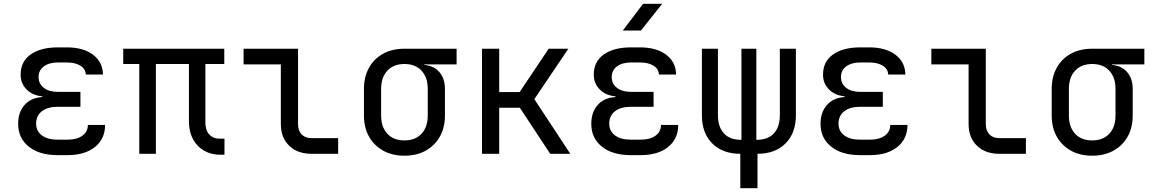

<svg xmlns="http://www.w3.org/2000/svg" viewBox="-20 -805 6040 1005"><path d="M334 7H281Q186 7 130.5 -37.5Q75 -82 75 -157Q75 -217 108 -255Q141 -293 201 -297V-301Q151 -305 119.5 -336.5Q88 -368 88 -414Q88 -483 140.5 -520Q193 -557 283 -557H330Q416 -557 467 -518.5Q518 -480 519 -415H429Q428 -444 401 -461Q374 -478 330 -478H283Q237 -478 209.5 -457.5Q182 -437 182 -402Q182 -366 209.5 -345Q237 -324 284 -324H401V-246H281Q229 -246 199 -222.5Q169 -199 169 -158Q169 -119 199 -96.5Q229 -74 281 -74H334Q383 -74 411.5 -95Q440 -116 440 -151H530Q530 -78 477 -35.5Q424 7 334 7Z M1136 5Q1060 5 1014.5 -43Q969 -91 969 -170V-470H796V0H709V-470H625V-550H1154V-470H1055V-164Q1055 -123 1075.5 -101Q1096 -79 1131 -79H1155V5Z M1610 0Q1537 0 1493.5 -42.5Q1450 -85 1450 -155V-468H1255V-550H1540V-155Q1540 -121 1559 -101.5Q1578 -82 1610 -82H1750V0Z M2097 10Q2033 10 1985.5 -16.5Q1938 -43 1911.5 -90Q1885 -137 1885 -200V-340Q1885 -403 1911.5 -450.5Q1938 -498 1985.5 -524Q2033 -550 2097 -550H2370V-468H2201V-465Q2251 -461 2280 -427.5Q2309 -394 2309 -340V-200Q2309 -137 2282.5 -90Q2256 -43 2208.5 -16.5Q2161 10 2097 10ZM2097 -70Q2154 -70 2186.5 -105Q2219 -140 2219 -200V-340Q2219 -400 2186.5 -435Q2154 -470 2097 -470Q2040 -470 2007.5 -435Q1975 -400 1975 -340V-200Q1975 -140 2007.5 -105Q2040 -70 2097 -70Z M2503 0V-550H2593V-323H2700L2852 -550H2955L2777 -286L2965 0H2860L2701 -241H2593V0Z M3334 7H3281Q3186 7 3130.5 -37.5Q3075 -82 3075 -157Q3075 -217 3108 -255Q3141 -293 3201 -297V-301Q3151 -305 3119.5 -336.5Q3088 -368 3088 -414Q3088 -483 3140.5 -520Q3193 -557 3283 -557H3330Q3416 -557 3467 -518.5Q3518 -480 3519 -415H3429Q3428 -444 3401 -461Q3374 -478 3330 -478H3283Q3237 -478 3209.5 -457.5Q3182 -437 3182 -402Q3182 -366 3209.5 -345Q3237 -324 3284 -324H3401V-246H3281Q3229 -246 3199 -222.5Q3169 -199 3169 -158Q3169 -119 3199 -96.5Q3229 -74 3281 -74H3334Q3383 -74 3411.5 -95Q3440 -116 3440 -151H3530Q3530 -78 3477 -35.5Q3424 7 3334 7ZM3240 -645 3346 -785H3446L3335 -645Z M3855 180V0Q3763 0 3708.5 -54Q3654 -108 3654 -202V-550H3738V-202Q3738 -141 3769 -107Q3800 -73 3861 -73V-550H3939V-73Q4000 -73 4031 -107Q4062 -141 4062 -202V-550H4146V-202Q4146 -108 4091.5 -54Q4037 0 3945 0V180Z M4534 7H4481Q4386 7 4330.5 -37.5Q4275 -82 4275 -157Q4275 -217 4308 -255Q4341 -293 4401 -297V-301Q4351 -305 4319.5 -336.5Q4288 -368 4288 -414Q4288 -483 4340.5 -520Q4393 -557 4483 -557H4530Q4616 -557 4667 -518.5Q4718 -480 4719 -415H4629Q4628 -444 4601 -461Q4574 -478 4530 -478H4483Q4437 -478 4409.5 -457.5Q4382 -437 4382 -402Q4382 -366 4409.5 -345Q4437 -324 4484 -324H4601V-246H4481Q4429 -246 4399 -222.5Q4369 -199 4369 -158Q4369 -119 4399 -96.5Q4429 -74 4481 -74H4534Q4583 -74 4611.5 -95Q4640 -116 4640 -151H4730Q4730 -78 4677 -35.5Q4624 7 4534 7Z M5210 0Q5137 0 5093.5 -42.5Q5050 -85 5050 -155V-468H4855V-550H5140V-155Q5140 -121 5159 -101.5Q5178 -82 5210 -82H5350V0Z M5697 10Q5633 10 5585.5 -16.5Q5538 -43 5511.5 -90Q5485 -137 5485 -200V-340Q5485 -403 5511.5 -450.5Q5538 -498 5585.5 -524Q5633 -550 5697 -550H5970V-468H5801V-465Q5851 -461 5880 -427.5Q5909 -394 5909 -340V-200Q5909 -137 5882.5 -90Q5856 -43 5808.5 -16.5Q5761 10 5697 10ZM5697 -70Q5754 -70 5786.5 -105Q5819 -140 5819 -200V-340Q5819 -400 5786.5 -435Q5754 -470 5697 -470Q5640 -470 5607.5 -435Q5575 -400 5575 -340V-200Q5575 -140 5607.5 -105Q5640 -70 5697 -70Z"/></svg>

Font: JetBrainsMonoNL NF
Style: Regular
Weight: 400
Designer: Philipp Nurullin, Konstantin Bulenkov
Foundry: JetBrains
Version: Version 2.304; ttfautohint (v1.8.4.7-5d5b);Nerd Fonts 3.2.1